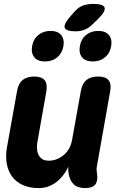

<svg xmlns="http://www.w3.org/2000/svg" viewBox="-20 -951 640 981"><path d="M415 10Q378 10 357.5 -8.5Q337 -27 331 -63Q329 -72 328.5 -81.5Q328 -91 330 -100Q304 -47 265 -18.5Q226 10 178 10Q130 10 95.5 -6Q61 -22 41 -50Q21 -78 14.5 -115Q8 -152 15 -195L67 -485Q73 -523 95 -541.5Q117 -560 155 -560Q193 -560 208 -541.5Q223 -523 217 -485L171 -225Q168 -208 169 -191Q170 -174 176.5 -160.5Q183 -147 195.5 -138.5Q208 -130 229 -130Q252 -130 272 -138.5Q292 -147 308 -161Q324 -175 334 -194Q344 -213 348 -235L393 -485Q399 -523 421 -541.5Q443 -560 481 -560Q519 -560 534.5 -541.5Q550 -523 543 -485L475 -101Q473 -91 473.5 -82Q474 -73 476 -63Q481 -26 466.5 -8Q452 10 415 10ZM367 -791Q316 -791 310.5 -810Q305 -829 342 -870L360 -891Q383 -916 406 -923.5Q429 -931 458 -931Q509 -931 514.5 -911.5Q520 -892 481 -854L455 -829Q436 -809 414 -800Q392 -791 367 -791ZM454 -637Q417 -637 399.5 -658Q382 -679 388 -715Q394 -751 419.5 -772Q445 -793 482 -793Q519 -793 536.5 -772Q554 -751 548 -715Q542 -679 516.5 -658Q491 -637 454 -637ZM210 -637Q173 -637 155.5 -658Q138 -679 144 -715Q150 -751 175.5 -772Q201 -793 238 -793Q275 -793 292.5 -772Q310 -751 304 -715Q298 -679 272.5 -658Q247 -637 210 -637Z"/></svg>

Font: Maple Mono ExtraBold
Style: Italic
Weight: 800
Italic angle: -10°
Monospace: yes
Designer: subframe7536
Version: Version 7.200